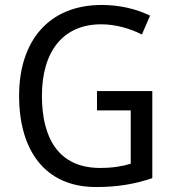

<svg xmlns="http://www.w3.org/2000/svg" viewBox="-20 -744 701 774"><path d="M371 -377V-299H507V-84C474 -74 436 -67 383 -67C216 -67 149 -188 149 -357C149 -539 236 -646 388 -646C447 -646 504 -629 552 -605L585 -681C529 -708 463 -724 390 -724C175 -724 57 -577 57 -358C57 -137 162 10 367 10C454 10 524 -2 594 -26V-377Z"/></svg>

Font: Noto Sans Sinhala UI SemiCondensed
Style: Regular
Weight: 400
Width: 4
Designer: Jelle Bosma - Monotype Design Team
Foundry: Monotype Imaging Inc.
Version: Version 2.006